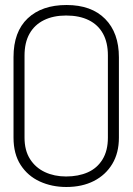

<svg xmlns="http://www.w3.org/2000/svg" viewBox="-20 -736 531 767"><path d="M34 -508V-186Q34 -121 62.5 -77Q91 -33 139 -11Q187 11 245 11Q308 11 355 -13Q402 -37 428.5 -81Q455 -125 455 -186V-507Q455 -605 400 -660.5Q345 -716 246 -716Q147 -716 90.5 -662.5Q34 -609 34 -508ZM78 -186V-514Q78 -566 98 -601.5Q118 -637 155.5 -655.5Q193 -674 244 -674Q297 -674 334.5 -655.5Q372 -637 391.5 -601.5Q411 -566 411 -515V-186Q411 -134 389.5 -99Q368 -64 330.5 -47.5Q293 -31 244 -31Q197 -31 159.5 -48.5Q122 -66 100 -100.5Q78 -135 78 -186Z"/></svg>

Font: Advent Pro Light
Style: Regular
Weight: 300
Version: Version 3.000